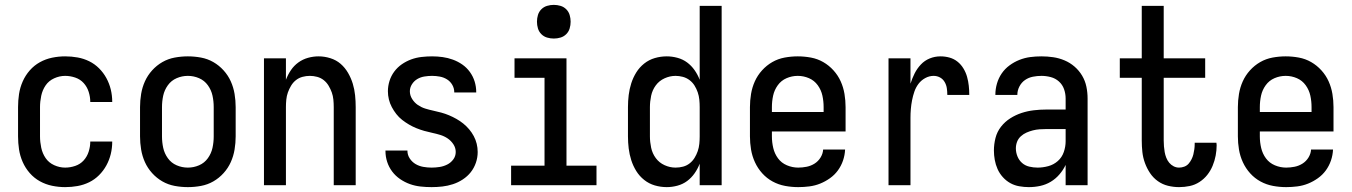

<svg xmlns="http://www.w3.org/2000/svg" viewBox="-20 -759 5540 787"><path d="M247 8Q220 8 193.5 2.5Q167 -3 143.5 -16Q120 -29 102 -49.5Q84 -70 73 -95Q62 -120 58 -146.5Q54 -173 54 -200V-320Q54 -347 58 -373.5Q62 -400 73 -425Q84 -450 102 -470.5Q120 -491 143.5 -504Q167 -517 193.5 -522.5Q220 -528 247 -528Q273 -528 298 -523.5Q323 -519 345.5 -508Q368 -497 386 -479Q404 -461 416 -439Q428 -417 434 -392.5Q440 -368 440 -342V-341H350V-342Q350 -362 343.5 -382.5Q337 -403 323 -418.5Q309 -434 288.5 -441Q268 -448 247 -448Q224 -448 202 -438Q180 -428 167 -409Q154 -390 149 -366.5Q144 -343 144 -320V-200Q144 -177 149 -153.5Q154 -130 167 -111Q180 -92 202 -82Q224 -72 247 -72Q268 -72 288.5 -79Q309 -86 323 -101.5Q337 -117 343.5 -137.5Q350 -158 350 -178V-179H440V-178Q440 -152 434 -127.5Q428 -103 416 -81Q404 -59 386 -41Q368 -23 345.5 -12Q323 -1 298 3.5Q273 8 247 8Z M750 8Q723 8 696 3Q669 -2 645.5 -15.5Q622 -29 603.5 -49.5Q585 -70 574 -94.5Q563 -119 558.5 -146Q554 -173 554 -200V-320Q554 -347 558.5 -374Q563 -401 574 -425.5Q585 -450 603.5 -470.5Q622 -491 645.5 -504.5Q669 -518 696 -523Q723 -528 750 -528Q777 -528 804 -523Q831 -518 854.5 -504.5Q878 -491 896.5 -470.5Q915 -450 926 -425.5Q937 -401 941.5 -374Q946 -347 946 -320V-200Q946 -173 941.5 -146Q937 -119 926 -94.5Q915 -70 896.5 -49.5Q878 -29 854.5 -15.5Q831 -2 804 3Q777 8 750 8ZM750 -72Q774 -72 796 -81.5Q818 -91 832 -110.5Q846 -130 851 -153Q856 -176 856 -200V-320Q856 -344 851 -367Q846 -390 832 -409.5Q818 -429 796 -438.5Q774 -448 750 -448Q726 -448 704 -438.5Q682 -429 668 -409.5Q654 -390 649 -367Q644 -344 644 -320V-200Q644 -176 649 -153Q654 -130 668 -110.5Q682 -91 704 -81.5Q726 -72 750 -72Z M1062 0V-520H1152V-432Q1160 -453 1172.5 -471.5Q1185 -490 1203 -503Q1221 -516 1242.5 -522Q1264 -528 1286 -528Q1310 -528 1334 -520.5Q1358 -513 1376 -497.5Q1394 -482 1406.5 -460.5Q1419 -439 1426 -416Q1433 -393 1435.5 -368.5Q1438 -344 1438 -320V0H1348V-320Q1348 -335 1346.5 -350.5Q1345 -366 1340 -380Q1335 -394 1327 -407.5Q1319 -421 1307 -430.5Q1295 -440 1280 -444Q1265 -448 1250 -448Q1235 -448 1220 -444Q1205 -440 1193 -430.5Q1181 -421 1173 -407.5Q1165 -394 1160 -380Q1155 -366 1153.5 -350.5Q1152 -335 1152 -320V0Z M1749 8Q1726 8 1703.5 5.5Q1681 3 1660 -4.5Q1639 -12 1620 -25Q1601 -38 1587.5 -56Q1574 -74 1567 -95.5Q1560 -117 1560 -140V-142H1650V-141Q1650 -124 1659.5 -109.5Q1669 -95 1683.5 -86.5Q1698 -78 1715 -75Q1732 -72 1749 -72Q1765 -72 1781.5 -74.5Q1798 -77 1813 -84.5Q1828 -92 1838 -105.5Q1848 -119 1848 -136Q1848 -153 1838.5 -167.5Q1829 -182 1815 -191.5Q1801 -201 1784.5 -206Q1768 -211 1751.5 -214.5Q1735 -218 1719 -222.5Q1703 -227 1687 -233.5Q1671 -240 1656.5 -248.5Q1642 -257 1628.5 -267.5Q1615 -278 1604.5 -291.5Q1594 -305 1586 -320Q1578 -335 1574 -351.5Q1570 -368 1570 -385Q1570 -406 1576.5 -427Q1583 -448 1596 -465.5Q1609 -483 1627 -495.5Q1645 -508 1665.5 -515.5Q1686 -523 1708 -525.5Q1730 -528 1751 -528Q1773 -528 1794.5 -525Q1816 -522 1836.5 -514.5Q1857 -507 1875 -494.5Q1893 -482 1906 -464Q1919 -446 1925.5 -425Q1932 -404 1932 -382V-380H1842V-381Q1842 -397 1834 -411Q1826 -425 1812.5 -433.5Q1799 -442 1783 -445Q1767 -448 1751 -448Q1736 -448 1720 -445.5Q1704 -443 1690.5 -435Q1677 -427 1668.5 -413.5Q1660 -400 1660 -385Q1660 -368 1669.5 -353Q1679 -338 1693 -328.5Q1707 -319 1723 -314Q1739 -309 1755.5 -305.5Q1772 -302 1788.5 -297.5Q1805 -293 1820.5 -286.5Q1836 -280 1851 -271.5Q1866 -263 1879 -252.5Q1892 -242 1903 -229Q1914 -216 1922 -201Q1930 -186 1934 -169.5Q1938 -153 1938 -136Q1938 -113 1930.5 -91.5Q1923 -70 1909.5 -53Q1896 -36 1877 -23.5Q1858 -11 1836.5 -4Q1815 3 1793 5.5Q1771 8 1749 8Z M2075 0V-80H2212V-440H2089V-520H2302V-80H2425V0ZM2250 -601Q2236 -601 2222.5 -605Q2209 -609 2199 -619Q2189 -629 2185 -642.5Q2181 -656 2181 -670Q2181 -684 2185 -697.5Q2189 -711 2199 -721Q2209 -731 2222.5 -735Q2236 -739 2250 -739Q2264 -739 2277.5 -735Q2291 -731 2301 -721Q2311 -711 2315 -697.5Q2319 -684 2319 -670Q2319 -656 2315 -642.5Q2311 -629 2301 -619Q2291 -609 2277.5 -605Q2264 -601 2250 -601Z M2713 8Q2688 8 2664 1Q2640 -6 2620.5 -21.5Q2601 -37 2588 -58Q2575 -79 2567.5 -102.5Q2560 -126 2557 -150.5Q2554 -175 2554 -200V-320Q2554 -345 2557 -369.5Q2560 -394 2567.5 -417.5Q2575 -441 2588 -462Q2601 -483 2620.5 -498.5Q2640 -514 2664 -521Q2688 -528 2713 -528Q2735 -528 2757 -522Q2779 -516 2796.5 -503Q2814 -490 2827 -471.5Q2840 -453 2848 -432V-735H2938V0H2848V-88Q2840 -67 2827 -48.5Q2814 -30 2796.5 -17Q2779 -4 2757 2Q2735 8 2713 8ZM2749 -72Q2765 -72 2780 -76Q2795 -80 2807 -89.5Q2819 -99 2827 -112Q2835 -125 2840 -139.5Q2845 -154 2846.5 -169.5Q2848 -185 2848 -200V-320Q2848 -335 2846.5 -350.5Q2845 -366 2840 -380.5Q2835 -395 2827 -408Q2819 -421 2806.5 -430.5Q2794 -440 2779 -444Q2764 -448 2749 -448Q2726 -448 2704 -438Q2682 -428 2668 -409Q2654 -390 2649 -366.5Q2644 -343 2644 -320V-200Q2644 -177 2649 -153.5Q2654 -130 2668 -111Q2682 -92 2704 -82Q2726 -72 2749 -72Z M3252 8Q3225 8 3198 3Q3171 -2 3147 -15Q3123 -28 3104.5 -48.5Q3086 -69 3074.5 -94Q3063 -119 3058.5 -146Q3054 -173 3054 -200V-320Q3054 -347 3058.5 -374Q3063 -401 3074 -425.5Q3085 -450 3103.5 -470.5Q3122 -491 3145.5 -504.5Q3169 -518 3196 -523Q3223 -528 3250 -528Q3277 -528 3304 -523Q3331 -518 3354.5 -504.5Q3378 -491 3396.5 -470.5Q3415 -450 3426 -425.5Q3437 -401 3441.5 -374Q3446 -347 3446 -320V-220H3144V-200Q3144 -176 3149.5 -152.5Q3155 -129 3169 -110Q3183 -91 3205.5 -81.5Q3228 -72 3252 -72Q3269 -72 3286.5 -75.5Q3304 -79 3319 -88.5Q3334 -98 3343.5 -113.5Q3353 -129 3354 -146H3444Q3443 -123 3435.5 -101Q3428 -79 3414.5 -60.5Q3401 -42 3382 -28.5Q3363 -15 3342 -6.5Q3321 2 3298 5Q3275 8 3252 8ZM3356 -300V-320Q3356 -344 3351 -367Q3346 -390 3332 -409.5Q3318 -429 3296 -438.5Q3274 -448 3250 -448Q3226 -448 3204 -438.5Q3182 -429 3168 -409.5Q3154 -390 3149 -367Q3144 -344 3144 -320V-300Z M3622 0V-520H3712V-416Q3719 -438 3729 -458Q3739 -478 3754.5 -494.5Q3770 -511 3791 -519.5Q3812 -528 3835 -528Q3854 -528 3872 -523Q3890 -518 3904.5 -506.5Q3919 -495 3929 -478.5Q3939 -462 3944 -444Q3949 -426 3951 -407.5Q3953 -389 3953 -370H3863Q3863 -384 3861 -397.5Q3859 -411 3852 -423Q3845 -435 3833 -441.5Q3821 -448 3807 -448Q3789 -448 3772.5 -439Q3756 -430 3745 -415.5Q3734 -401 3728 -383.5Q3722 -366 3718.5 -348Q3715 -330 3713.5 -312Q3712 -294 3712 -276V0Z M4197 8Q4178 8 4158 4.5Q4138 1 4121 -8.5Q4104 -18 4090.5 -33Q4077 -48 4069 -66Q4061 -84 4057.5 -103.5Q4054 -123 4054 -142Q4054 -168 4060.5 -193.5Q4067 -219 4083 -239.5Q4099 -260 4121 -274Q4143 -288 4167.5 -296Q4192 -304 4217.5 -307Q4243 -310 4269 -310H4348V-355Q4348 -375 4341.5 -393.5Q4335 -412 4320.5 -425Q4306 -438 4287 -443Q4268 -448 4249 -448Q4231 -448 4213.5 -444.5Q4196 -441 4181.5 -431Q4167 -421 4158.5 -404.5Q4150 -388 4150 -370H4060V-371Q4060 -394 4066.5 -416.5Q4073 -439 4086 -458Q4099 -477 4118 -491Q4137 -505 4158.5 -513.5Q4180 -522 4202.5 -525Q4225 -528 4249 -528Q4273 -528 4297 -524.5Q4321 -521 4343.5 -511.5Q4366 -502 4384.5 -486Q4403 -470 4415.5 -449Q4428 -428 4433 -404Q4438 -380 4438 -355V0H4348V-83Q4338 -62 4322.5 -44Q4307 -26 4287 -14Q4267 -2 4244 3Q4221 8 4197 8ZM4233 -72Q4255 -72 4277 -78Q4299 -84 4316 -99Q4333 -114 4340.5 -136Q4348 -158 4348 -180V-230H4269Q4255 -230 4241 -229Q4227 -228 4213.5 -224.5Q4200 -221 4187.5 -215.5Q4175 -210 4164.5 -200.5Q4154 -191 4149 -178Q4144 -165 4144 -151Q4144 -134 4150.5 -118Q4157 -102 4169.5 -91Q4182 -80 4199 -76Q4216 -72 4233 -72Z M4813 8Q4790 8 4767.5 2.5Q4745 -3 4726 -16.5Q4707 -30 4694 -49.5Q4681 -69 4673 -91Q4665 -113 4662.5 -136Q4660 -159 4660 -183V-440H4570V-520H4660V-735H4750V-520H4920V-440H4750V-183Q4750 -171 4751 -159Q4752 -147 4754 -135.5Q4756 -124 4760.5 -112.5Q4765 -101 4772.5 -92Q4780 -83 4790.5 -77.5Q4801 -72 4813 -72Q4824 -72 4834.5 -76Q4845 -80 4852 -88Q4859 -96 4864 -106Q4869 -116 4871.5 -126Q4874 -136 4875.5 -147Q4877 -158 4877 -169V-174H4966Q4966 -172 4966.5 -169.5Q4967 -167 4967 -164Q4967 -143 4963 -121.5Q4959 -100 4950.5 -79.5Q4942 -59 4928.5 -42Q4915 -25 4896.5 -13Q4878 -1 4856.5 3.5Q4835 8 4813 8Z M5252 8Q5225 8 5198 3Q5171 -2 5147 -15Q5123 -28 5104.5 -48.5Q5086 -69 5074.5 -94Q5063 -119 5058.5 -146Q5054 -173 5054 -200V-320Q5054 -347 5058.5 -374Q5063 -401 5074 -425.5Q5085 -450 5103.5 -470.5Q5122 -491 5145.5 -504.5Q5169 -518 5196 -523Q5223 -528 5250 -528Q5277 -528 5304 -523Q5331 -518 5354.5 -504.5Q5378 -491 5396.5 -470.5Q5415 -450 5426 -425.5Q5437 -401 5441.5 -374Q5446 -347 5446 -320V-220H5144V-200Q5144 -176 5149.5 -152.5Q5155 -129 5169 -110Q5183 -91 5205.5 -81.5Q5228 -72 5252 -72Q5269 -72 5286.5 -75.5Q5304 -79 5319 -88.5Q5334 -98 5343.5 -113.5Q5353 -129 5354 -146H5444Q5443 -123 5435.5 -101Q5428 -79 5414.5 -60.5Q5401 -42 5382 -28.5Q5363 -15 5342 -6.5Q5321 2 5298 5Q5275 8 5252 8ZM5356 -300V-320Q5356 -344 5351 -367Q5346 -390 5332 -409.5Q5318 -429 5296 -438.5Q5274 -448 5250 -448Q5226 -448 5204 -438.5Q5182 -429 5168 -409.5Q5154 -390 5149 -367Q5144 -344 5144 -320V-300Z"/></svg>

Font: Iosevka Curly Medium
Style: Regular
Weight: 500
Monospace: yes
Designer: Belleve Invis
Foundry: Belleve Invis
Version: Version 22.1.2; ttfautohint (v1.8.4)